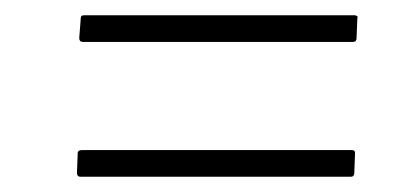

<svg xmlns="http://www.w3.org/2000/svg" viewBox="-20 -427 543 252"><path d="M89 -372Q86 -372 85 -373.5Q84 -375 84 -377L86 -403Q86 -405 87 -406Q88 -407 91 -407H445Q447 -407 448.5 -406Q450 -405 449 -403L448 -377Q448 -375 447 -373.5Q446 -372 443 -372ZM86 -195Q83 -195 82 -196.5Q81 -198 81 -200L82 -226Q82 -228 83.5 -229Q85 -230 87 -230H442Q444 -230 445 -229Q446 -228 446 -226L445 -200Q445 -198 444 -196.5Q443 -195 440 -195Z"/></svg>

Font: Glory ExtraLight
Style: Italic
Weight: 250
Italic angle: -12°
Version: Version 1.011